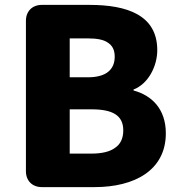

<svg xmlns="http://www.w3.org/2000/svg" viewBox="-20 -765 735 785"><path d="M86 -372V-65C86 -26 112 0 151 0H226H367C529 0 658 -68 658 -220C658 -319 601 -375 526 -395V-399C586 -422 623 -494 623 -560C623 -703 500 -745 346 -745H151C112 -745 86 -719 86 -680ZM422 -590C440 -578 449 -560 449 -533C449 -508 441 -487 423 -472C405 -457 377 -449 339 -449H265V-608H339C377 -608 404 -603 422 -590ZM451 -161C430 -145 397 -137 354 -137H265V-227V-318H354C441 -318 484 -293 484 -232C484 -200 473 -176 451 -161Z"/></svg>

Font: GenSenRounded2 TW H
Style: Regular
Weight: 900
Version: Version 2.100;PS 2.1;hotconv 16.6.51;makeotf.lib2.5.65220 DE